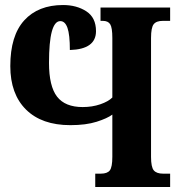

<svg xmlns="http://www.w3.org/2000/svg" viewBox="-20 -744 716 764"><path d="M359 -53H381Q407 -53 417 -66Q427 -79 427 -120V-288Q407 -273 364.5 -259.5Q322 -246 260 -246Q146 -246 83.5 -308Q21 -370 21 -481Q21 -602 76.5 -663Q132 -724 231 -724Q285 -724 323.5 -699Q362 -674 362 -620Q362 -548 258 -545Q258 -606 248.5 -633Q239 -660 220 -660Q175 -660 175 -494Q175 -401 207 -359.5Q239 -318 309 -318Q347 -318 379 -329Q411 -340 427 -356V-593Q427 -634 418.5 -647.5Q410 -661 389 -661H380V-714H657V-661H628Q602 -661 591.5 -647.5Q581 -634 581 -593V-120Q581 -79 592 -66Q603 -53 629 -53H657V0H359Z"/></svg>

Font: Noto Serif CondExtraBold
Style: Regular
Weight: 800
Width: 3
Designer: Monotype Design Team
Foundry: Monotype Imaging Inc.
Version: Version 1.001